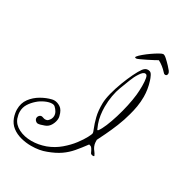

<svg xmlns="http://www.w3.org/2000/svg" viewBox="-215 -886 1059 1129"><g transform="rotate(30 315.0 -322.0)"><path d="M575 -575Q583 -550 587 -524.5Q591 -499 591 -475Q591 -440 585.5 -407.5Q580 -375 572 -347Q560 -301 541.5 -255.5Q523 -210 505.5 -174Q488 -138 478 -118Q478 -114 478.5 -101.5Q479 -89 485 -75Q491 -62 499 -52.5Q507 -43 512 -31Q513 -30 513 -29.5Q513 -29 513 -29Q513 -25 504 -25Q500 -25 495 -27Q490 -29 488 -33Q474 -65 464.5 -68.5Q455 -72 453 -72Q425 -34 399.5 -4Q374 26 341.5 48.5Q309 71 260 89Q217 106 160 106Q125 106 90.5 97Q56 88 30 68Q4 48 -8 15Q-13 1 -15.5 -13Q-18 -27 -18 -39Q-18 -82 5 -113Q28 -144 62.5 -164Q97 -184 131 -192Q135 -193 139 -193.5Q143 -194 147 -194Q167 -194 188 -180.5Q209 -167 218 -129Q219 -125 219.5 -121.5Q220 -118 220 -114Q220 -92 207.5 -69Q195 -46 172 -38Q143 -27 130 -27Q124 -27 120.5 -29.5Q117 -32 113 -35Q111 -37 108.5 -41.5Q106 -46 106 -52Q106 -62 115 -71Q122 -76 126 -76Q133 -76 140.5 -73Q148 -70 155 -70Q166 -70 173 -76Q191 -93 191 -114Q191 -128 183.5 -141Q176 -154 165 -164Q158 -171 144 -171Q125 -171 99.5 -159.5Q74 -148 55 -131Q32 -111 17.5 -87.5Q3 -64 3 -35Q3 -25 5 -14.5Q7 -4 11 8Q24 42 61.5 61Q99 80 148 80Q194 80 242 63Q289 45 325.5 14Q362 -17 387 -50Q412 -83 425 -108Q438 -133 438 -138Q439 -145 429 -168.5Q419 -192 409 -231Q399 -270 400 -323Q401 -353 411.5 -393.5Q422 -434 438 -476Q454 -518 471 -553Q488 -588 502 -607Q516 -625 532 -625Q534 -625 537 -625Q540 -625 542 -624Q554 -623 562.5 -606Q571 -589 575 -575ZM548 -465Q551 -495 551 -525Q551 -556 547 -577Q543 -598 532 -598Q517 -601 498 -571Q482 -547 470 -515Q458 -483 444 -447Q434 -421 427.5 -385Q421 -349 421 -309Q421 -282 425 -254.5Q429 -227 438 -202Q448 -176 450.5 -171.5Q453 -167 458 -172Q471 -189 485 -222.5Q499 -256 512 -298.5Q525 -341 534.5 -384.5Q544 -428 548 -465ZM438 -648Q426 -648 433.5 -658Q441 -668 459.5 -683.5Q478 -699 499.5 -714Q521 -729 539.5 -739.5Q558 -750 564 -750Q573 -751 589 -736.5Q605 -722 620.5 -705.5Q636 -689 641 -682Q648 -673 648 -664Q648 -660 645 -655Q642 -650 637 -650H635Q630 -650 626.5 -652.5Q623 -655 620 -659Q594 -688 560 -706Q556 -703 538.5 -694Q521 -685 499.5 -674Q478 -663 461 -655.5Q444 -648 441 -648Z"/></g></svg>

Font: Ingrid Darling
Style: Regular
Weight: 400
Designer: Robert E. Leuschke
Foundry: Robert E. Leuschke
Version: Version 1.010; ttfautohint (v1.8.3)